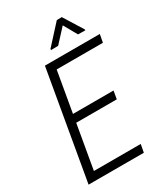

<svg xmlns="http://www.w3.org/2000/svg" viewBox="-218 -998 952 1093"><g transform="rotate(-30 257.5 -451.0)"><path d="M403.3 -52.2 393.6 0H69.8L79.1 -52.2ZM210 -710.9 86.4 0H30.3L153.8 -710.9ZM421.4 -393.1 412.1 -340.3H128.9L138.7 -393.1ZM514.6 -710.9 504.9 -658.7H184.1L193.4 -710.9ZM375 -902.3 453.6 -775.9V-770L405.8 -771L356.4 -858.9L275.4 -771L228 -770.5L228.5 -777.3L342.3 -901.9Z"/></g></svg>

Font: Roboto Condensed Light
Style: Italic
Weight: 300
Italic angle: -12°
Designer: Christian Robertson
Foundry: Google
Version: Version 3.0; 2020